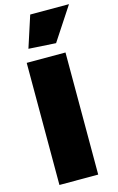

<svg xmlns="http://www.w3.org/2000/svg" viewBox="-148 -1066 689 1124"><g transform="rotate(-15 196.5 -504.0)"><path d="M65 -740H300V0H65ZM96 -817 158 -1008H393L261 -807Z"/></g></svg>

Font: Encode Sans Wide
Style: Black
Weight: 900
Designer: Pablo Impallari, Andres Torresi
Foundry: Pablo Impallari, Andres Torresi
Version: Version 1.000; ttfautohint (v1.00) -l 8 -r 50 -G 200 -x 14 -